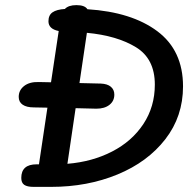

<svg xmlns="http://www.w3.org/2000/svg" viewBox="-20 -735 764 749"><path d="M694 -398Q694 -281 625 -192Q556 -103 438.5 -54.5Q321 -6 180 -6H111Q86 -6 74.5 -14Q63 -22 63 -41Q63 -94 123 -94H132L165 -315L112 -316Q84 -316 68.5 -326.5Q53 -337 53 -357Q53 -383 74 -399.5Q95 -416 131 -415L179 -414L209 -614Q169 -622 169 -652Q169 -676 185 -687Q201 -698 233 -700Q247 -715 278 -715Q311 -715 321 -699Q494 -688 594 -613Q694 -538 694 -398ZM584 -405Q584 -506 510 -551Q436 -596 319 -607L290 -411L373 -409Q399 -408 412.5 -396.5Q426 -385 426 -366Q426 -341 407 -326Q388 -311 356 -311L275 -313L243 -96Q340 -104 417.5 -144Q495 -184 539.5 -251.5Q584 -319 584 -405Z"/></svg>

Font: Mali Medium
Style: Italic
Weight: 500
Italic angle: -10°
Version: Version 1.000; ttfautohint (v1.6)